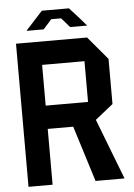

<svg xmlns="http://www.w3.org/2000/svg" viewBox="-58 -909 664 953"><g transform="rotate(-5 273.5 -432.5)"><path d="M45 0V-713H399L496 -598V-373L407 -302L523 -1V0H379L292 -278H165V0ZM165 -597V-394H376V-597ZM145 -819 187 -865H322L364 -819L404 -773V-772H320L279 -819H230L188 -772H104V-774Z"/></g></svg>

Font: Foldit Thin Medium
Style: Regular
Weight: 500
Version: Version 1.003